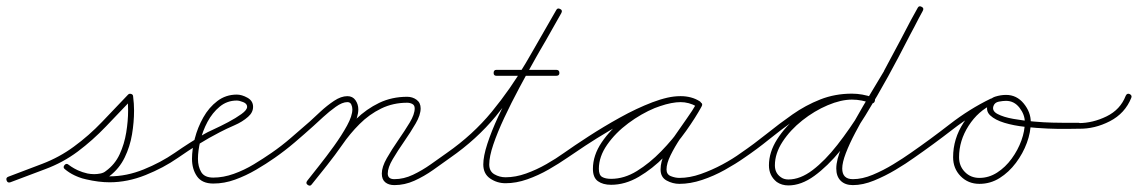

<svg xmlns="http://www.w3.org/2000/svg" viewBox="-30 -573 3632 613"><path d="M-9 3Q-12 -6 -3 -9Q50 -29 105 -50Q160 -71 206 -105Q254 -140 296 -184Q338 -228 379 -271Q383 -275 389 -273Q395 -271 395 -265Q398 -242 398 -220Q398 -183 391.5 -144Q385 -105 368 -70Q351 -35 320 -11Q309 -4 296 -1Q283 2 271 2Q245 2 221 -7.5Q197 -17 177 -33Q170 -38 176 -46Q182 -53 189 -47Q214 -27 251.5 -18.5Q289 -10 320 -10Q374 -10 428.5 -32Q483 -54 528 -85Q535 -90 541 -82Q546 -75 538 -69Q492 -37 434.5 -14Q377 9 320 9Q285 9 244.5 -0.5Q204 -10 177 -33Q170 -39 176 -46Q182 -53 189 -47Q206 -34 227.5 -25.5Q249 -17 271 -17Q280 -17 290.5 -19Q301 -21 308 -27Q337 -48 352 -80.5Q367 -113 373 -150Q379 -187 379 -220Q379 -241 377 -264Q376 -269 386 -265Q397 -262 393 -258Q351 -214 308.5 -169.5Q266 -125 218 -89Q171 -54 114.5 -33Q58 -12 3 9Q-6 12 -9 3Z M525 -72Q520 -79 528 -85Q551 -101 574.5 -116Q598 -131 622 -145Q630 -150 652 -160Q674 -170 698.5 -183Q723 -196 741 -209Q759 -222 759 -232Q759 -242 746.5 -247Q734 -252 726 -252Q695 -252 671.5 -232.5Q648 -213 632.5 -184Q617 -155 609.5 -123Q602 -91 602 -66Q602 -41 612.5 -23.5Q623 -6 651 -6Q683 -6 716.5 -18Q750 -30 780.5 -48.5Q811 -67 837 -85Q844 -90 850 -82Q855 -75 847 -69Q820 -50 787.5 -31Q755 -12 720.5 0.5Q686 13 651 13Q615 13 599 -10Q583 -33 583 -66Q583 -96 592 -131Q601 -166 619 -198Q637 -230 664 -250.5Q691 -271 726 -271Q742 -271 760 -261Q778 -251 778 -232Q778 -214 762 -200Q744 -184 718.5 -173Q693 -162 672 -151Q637 -133 604 -112.5Q571 -92 538 -69Q531 -64 525 -72Z M834 -72Q829 -79 837 -85Q869 -107 899 -133Q929 -159 959 -185Q972 -197 993 -216.5Q1014 -236 1036.5 -251Q1059 -266 1079 -266Q1096 -266 1105 -253Q1114 -240 1114 -224Q1114 -200 1097 -167.5Q1080 -135 1055 -100Q1030 -65 1005.5 -34.5Q981 -4 965 16Q960 23 952 17Q945 12 951 4Q965 -14 988.5 -43.5Q1012 -73 1036.5 -107Q1061 -141 1078 -172Q1095 -203 1095 -224Q1095 -232 1091.5 -239.5Q1088 -247 1079 -247Q1063 -247 1042 -232Q1021 -217 1001.5 -199Q982 -181 971 -171Q941 -144 910.5 -118Q880 -92 847 -69Q840 -64 834 -72ZM952 17Q945 12 951 4Q975 -27 1000 -58Q1025 -89 1047 -121Q1073 -160 1106.5 -192.5Q1140 -225 1180.5 -244.5Q1221 -264 1270 -264Q1287 -264 1300 -254.5Q1313 -245 1313 -227Q1313 -206 1297 -178.5Q1281 -151 1260.5 -121.5Q1240 -92 1224 -65Q1208 -38 1208 -19Q1208 -1 1229 -1Q1259 -1 1288.5 -15Q1318 -29 1345.5 -48.5Q1373 -68 1397 -85Q1404 -90 1410 -82Q1415 -75 1407 -69Q1382 -51 1353 -30.5Q1324 -10 1293 4Q1262 18 1229 18Q1211 18 1200 9Q1189 0 1189 -19Q1189 -40 1205 -68Q1221 -96 1241.5 -125.5Q1262 -155 1278 -181.5Q1294 -208 1294 -227Q1294 -237 1286.5 -241Q1279 -245 1270 -245Q1225 -245 1187 -226.5Q1149 -208 1118 -177Q1087 -146 1063 -111Q1040 -78 1015 -46.5Q990 -15 965 16Q960 23 952 17Z M1394 -72Q1389 -79 1397 -85Q1480 -143 1540 -216Q1600 -289 1648.5 -371.5Q1697 -454 1746 -541Q1750 -549 1759 -544Q1767 -540 1762 -531Q1750 -510 1728.5 -472.5Q1707 -435 1681 -389Q1655 -343 1628.5 -293.5Q1602 -244 1580 -197Q1558 -150 1545 -111.5Q1532 -73 1532 -48Q1532 -26 1548.5 -16.5Q1565 -7 1584 -7Q1616 -7 1649.5 -19Q1683 -31 1714.5 -49Q1746 -67 1771 -85Q1778 -90 1784 -82Q1789 -75 1781 -69Q1755 -51 1722 -32Q1689 -13 1653.5 -0.5Q1618 12 1584 12Q1557 12 1535 -3Q1513 -18 1513 -48Q1513 -74 1526 -114Q1539 -154 1561 -201.5Q1583 -249 1609.5 -299Q1636 -349 1662.5 -395.5Q1689 -442 1711 -480Q1733 -518 1746 -541Q1750 -549 1759 -544Q1767 -540 1762 -531Q1713 -443 1663.5 -359.5Q1614 -276 1553 -202Q1492 -128 1407 -69Q1400 -64 1394 -72ZM1546 -340Q1546 -350 1555 -350Q1603 -350 1650.5 -350Q1698 -350 1746 -350Q1756 -350 1756 -340Q1756 -331 1746 -331Q1698 -331 1650.5 -331Q1603 -331 1555 -331Q1546 -331 1546 -340Z M1771 -85Q1802 -107 1849 -137.5Q1896 -168 1949 -197.5Q2002 -227 2053 -246.5Q2104 -266 2144 -266Q2160 -266 2175.5 -262Q2191 -258 2205 -249Q2212 -243 2207 -236Q2202 -228 2194 -233Q2170 -247 2142 -247Q2106 -247 2061.5 -228.5Q2017 -210 1976 -179.5Q1935 -149 1908.5 -111Q1882 -73 1882 -34Q1882 -14 1892.5 -8Q1903 -2 1921 -2Q1963 -2 2003.5 -27Q2044 -52 2081 -90Q2118 -128 2147 -169Q2176 -210 2194 -243Q2198 -251 2207 -246Q2215 -242 2210 -233Q2200 -214 2181 -187.5Q2162 -161 2143 -132.5Q2124 -104 2111 -77.5Q2098 -51 2098 -32Q2098 -16 2112 -10.5Q2126 -5 2139 -5Q2172 -5 2207.5 -17.5Q2243 -30 2276.5 -48Q2310 -66 2336 -85Q2343 -90 2349 -82Q2354 -75 2346 -69Q2319 -50 2284 -30.5Q2249 -11 2211.5 1.5Q2174 14 2139 14Q2118 14 2098.5 3.5Q2079 -7 2079 -32Q2079 -56 2092 -83.5Q2105 -111 2124 -139Q2143 -167 2162 -193.5Q2181 -220 2194 -243Q2198 -251 2207 -246Q2215 -242 2210 -233Q2191 -198 2160.5 -155Q2130 -112 2091.5 -73Q2053 -34 2009.5 -8.5Q1966 17 1921 17Q1895 17 1879 5.5Q1863 -6 1863 -34Q1863 -77 1891 -118.5Q1919 -160 1962.5 -193Q2006 -226 2054 -246Q2102 -266 2142 -266Q2176 -266 2204 -249Q2212 -245 2206 -236Q2201 -228 2193 -233Q2183 -241 2170 -244Q2157 -247 2144 -247Q2115 -247 2077 -234Q2039 -221 1997 -200Q1955 -179 1914.5 -155Q1874 -131 1839 -108Q1804 -85 1781 -69Q1774 -64 1768 -72Q1763 -79 1771 -85Z M2333 -72Q2328 -79 2336 -85Q2377 -113 2417.5 -145.5Q2458 -178 2500 -207.5Q2542 -237 2589 -255.5Q2636 -274 2690 -274Q2707 -274 2724 -270.5Q2741 -267 2757 -262Q2766 -259 2763 -250Q2760 -241 2751 -244Q2736 -249 2721 -252Q2706 -255 2690 -255Q2638 -255 2592.5 -236.5Q2547 -218 2506 -189Q2465 -160 2425.5 -128Q2386 -96 2346 -69Q2339 -64 2333 -72ZM2763 -250Q2760 -241 2751 -244Q2720 -255 2690 -255Q2655 -255 2612.5 -237Q2570 -219 2531.5 -188.5Q2493 -158 2468.5 -120.5Q2444 -83 2444 -45Q2444 -21 2462 -8Q2472 0 2487 0Q2525 0 2564.5 -30Q2604 -60 2643.5 -110.5Q2683 -161 2720.5 -221.5Q2758 -282 2791.5 -344Q2825 -406 2852.5 -459.5Q2880 -513 2900 -548Q2904 -556 2913 -551Q2921 -547 2916 -538Q2896 -502 2868 -447Q2840 -392 2805.5 -329Q2771 -266 2733 -204.5Q2695 -143 2653.5 -92.5Q2612 -42 2570 -11.5Q2528 19 2487 19Q2466 19 2450 8Q2425 -12 2425 -45Q2425 -87 2451 -128Q2477 -169 2518 -202Q2559 -235 2605 -254.5Q2651 -274 2690 -274Q2723 -274 2757 -262Q2766 -259 2763 -250ZM2916 -539Q2890 -488 2863 -438Q2836 -388 2809 -338Q2809 -338 2809 -337.5Q2809 -337 2809 -337Q2809 -337 2809 -337Q2809 -337 2809 -337Q2797 -317 2778.5 -286Q2760 -255 2739.5 -219.5Q2719 -184 2700.5 -149Q2682 -114 2670.5 -84Q2659 -54 2659 -35Q2659 -1 2693 -1Q2723 -1 2756.5 -15Q2790 -29 2822 -48.5Q2854 -68 2878 -85Q2885 -90 2891 -82Q2896 -75 2888 -69Q2863 -51 2829.5 -31Q2796 -11 2760.5 3.5Q2725 18 2693 18Q2668 18 2654 4Q2640 -10 2640 -35Q2640 -63 2657.5 -104Q2675 -145 2700.5 -190.5Q2726 -236 2751 -277Q2776 -318 2793 -347Q2793 -347 2793 -347Q2793 -347 2793 -347Q2793 -347 2792.5 -346.5Q2792 -346 2792 -346Q2819 -397 2846 -447Q2873 -497 2900 -547Q2904 -556 2912 -551Q2921 -547 2916 -539Z M2878 -85Q2940 -128 3002.5 -176.5Q3065 -225 3133 -258Q3142 -262 3146 -254Q3150 -245 3142 -241Q3074 -208 3012 -160Q2950 -112 2888 -69Q2881 -64 2875 -72Q2870 -79 2878 -85ZM3146 -253Q3150 -245 3141 -241Q3093 -219 3062.5 -171.5Q3032 -124 3032 -71Q3032 -43 3050.5 -24Q3069 -5 3097 -5Q3127 -5 3153.5 -22Q3180 -39 3200 -66.5Q3220 -94 3231 -124.5Q3242 -155 3242 -183Q3242 -207 3225 -229Q3208 -251 3182 -251Q3172 -251 3159 -248.5Q3146 -246 3142 -235Q3142 -235 3142 -235Q3142 -235 3142 -235Q3142 -235 3142 -235Q3142 -235 3142 -235Q3136 -219 3155 -209Q3174 -199 3205 -193.5Q3236 -188 3270 -185Q3304 -182 3330 -181.5Q3356 -181 3363 -181Q3369 -181 3375.5 -181Q3382 -181 3388 -181Q3394 -181 3400.5 -181Q3407 -181 3414 -181Q3424 -180 3424 -171Q3423 -161 3414 -162Q3405 -162 3378 -161.5Q3351 -161 3315.5 -162.5Q3280 -164 3243 -168Q3206 -172 3176.5 -181Q3147 -190 3131.5 -204.5Q3116 -219 3124 -241Q3124 -241 3124 -241Q3124 -241 3124 -241Q3124 -241 3124 -241Q3124 -241 3124 -241Q3130 -259 3147.5 -264.5Q3165 -270 3182 -270Q3216 -270 3238.5 -242.5Q3261 -215 3261 -183Q3261 -151 3248.5 -117Q3236 -83 3213.5 -53Q3191 -23 3161.5 -4.5Q3132 14 3097 14Q3061 14 3037 -10.5Q3013 -35 3013 -71Q3013 -130 3046.5 -181.5Q3080 -233 3133 -258Q3142 -262 3146 -253Z M3405 -171Q3405 -181 3414 -180Q3459 -180 3503 -201.5Q3547 -223 3564 -267Q3568 -276 3576 -273Q3585 -269 3582 -261Q3562 -211 3513.5 -186Q3465 -161 3414 -162Q3404 -162 3405 -171Z"/></svg>

Font: FRB American Cursive Guidelines Extralight
Style: Italic
Weight: 200
Italic angle: -25°
Version: Version 2.0;Modular Font Editor K font №1